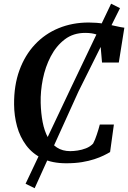

<svg xmlns="http://www.w3.org/2000/svg" viewBox="-20 -873 691 1036"><path d="M337.5 8Q261 8 207.5 -18.2Q154 -44.5 120.8 -89.5Q87.5 -134.5 72 -191.2Q56.5 -248 56 -309Q55 -412 84.8 -493.8Q114.5 -575.5 168.8 -633.2Q223 -691 297 -721.2Q371 -751.5 458.5 -751.5Q501.5 -751.5 538.8 -745.2Q576 -739 604.8 -732.2Q633.5 -725.5 651 -723.5L621 -535.5H530.5L518 -679.5Q509.5 -684 498.8 -687.5Q488 -691 473.8 -693.2Q459.5 -695.5 439.5 -695.5Q375.5 -695.5 329.5 -660.5Q283.5 -625.5 254 -569Q224.5 -512.5 211.2 -446.5Q198 -380.5 199.5 -318Q201 -261.5 210.2 -213.8Q219.5 -166 238.5 -131.2Q257.5 -96.5 287.2 -77Q317 -57.5 359 -57.5Q376 -57.5 398.8 -60.8Q421.5 -64 444 -72.8Q466.5 -81.5 482.5 -98.5Q488 -108.5 492.8 -120.5Q497.5 -132.5 502 -145.8Q506.5 -159 510.8 -173.2Q515 -187.5 518.5 -201H594.5L574 -52.5Q560 -44 539 -33.8Q518 -23.5 489 -14Q460 -4.5 422.5 1.8Q385 8 337.5 8ZM118 118.5 364 -401.5 579.5 -853 627.5 -829 403.5 -379.5 167 142.5Z"/></svg>

Font: Merriweather SemiBold
Style: Italic
Weight: 600
Italic angle: -7.8°
Version: Version 2.101